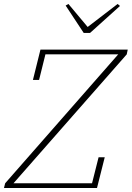

<svg xmlns="http://www.w3.org/2000/svg" viewBox="-27 -948 664 968"><path d="M-1 -24 569 -674H202L170 -545H139L177 -698H617L612 -674L41 -24H437L470 -155H501L462 0H-7ZM304 -920 318 -928 415 -812 566 -928 578 -918 427 -782H395Z"/></svg>

Font: IBM Plex Serif ExtraLight
Style: Italic
Weight: 200
Italic angle: -14°
Designer: Mike Abbink, Paul van der Laan, Pieter van Rosmalen
Foundry: Bold Monday
Version: Version 2.5